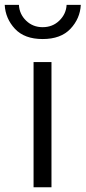

<svg xmlns="http://www.w3.org/2000/svg" viewBox="-55 -786 359 806"><path d="M85.9 0V-525.4H161.1V0ZM-35.2 -765.6H24.4Q26.4 -726.6 54.7 -699.2Q83 -671.9 124 -671.9Q166 -671.9 194.3 -699.7Q222.7 -727.5 224.6 -765.6H284.2Q281.2 -708 240.7 -665Q200.2 -622.1 124 -622.1Q47.9 -622.1 7.8 -665Q-32.2 -708 -35.2 -765.6Z"/></svg>

Font: Gothic A1
Style: Regular
Weight: 400
Designer: HanYang I&C Co.,Ltd.
Foundry: HanYang I&C Co.,Ltd.
Version: Version 2.50